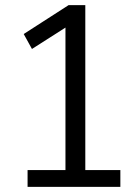

<svg xmlns="http://www.w3.org/2000/svg" viewBox="-20 -725 538 745"><path d="M87 0V-65H234V-642L267 -639L104 -535L72 -593L246 -705H311V-65H447V0Z"/></svg>

Font: Nunito Sans 10pt Condensed
Style: Regular
Weight: 400
Width: 3
Designer: Vernon Adams
Foundry: Vernon Adams
Version: Version 3.101;gftools[0.9.27]